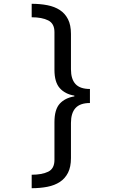

<svg xmlns="http://www.w3.org/2000/svg" viewBox="-20 -856 640 1012"><path d="M454 -313Q402 -313 378 -286.5Q354 -260 354 -208V-23Q354 24 338.5 54.5Q323 85 295.5 103Q268 121 230 128.5Q192 136 147 136V65Q201 65 234 49Q267 33 267 -13V-212Q267 -279 295 -309.5Q323 -340 372 -348V-352Q323 -360 295 -391.5Q267 -423 267 -488V-687Q267 -732 234 -748.5Q201 -765 147 -765V-836Q192 -836 230 -828.5Q268 -821 295.5 -803Q323 -785 338.5 -754.5Q354 -724 354 -677V-491Q354 -439 378 -413Q402 -387 454 -387Z"/></svg>

Font: Wlorlttqgufhjawjgtejqphaquk
Style: Regular
Weight: 400
Monospace: yes
Designer: Carrois Corporate & Edenspiekermann
Foundry: Carrois Corporate GbR & Edenspiekermann AG
Version: Version 2.001